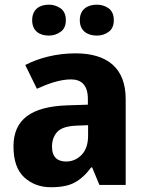

<svg xmlns="http://www.w3.org/2000/svg" viewBox="-20 -783 617 813"><path d="M299.8 -557.1C217.3 -557.1 144 -537.1 86.9 -507.8L136.2 -407.2C185.1 -429.2 234.4 -446.8 280.8 -446.8C325.2 -446.8 352.1 -421.9 352.1 -363.8V-339.8L264.2 -336.9C114.3 -331.5 37.1 -278.8 37.1 -163.1C37.1 -104 52.2 -60.1 82.5 -32.2C112.8 -4.4 150.4 9.8 194.8 9.8C238.3 9.8 272 3.4 296.4 -10.3C320.8 -23.4 344.2 -44.4 366.2 -74.2H370.1L400.9 0H512.2V-363.8C512.2 -494.6 434.6 -557.1 299.8 -557.1ZM353 -208C353 -173.3 343.8 -146.5 325.7 -127.4C307.1 -108.4 285.2 -99.1 259.8 -99.1C224.1 -99.1 200.2 -116.7 200.2 -162.1C200.2 -188 208 -209 223.1 -225.1C238.3 -241.2 265.6 -249.5 305.2 -251L353 -252.9ZM116.2 -697.3C116.2 -652.8 146.5 -632.3 187 -632.3C205.6 -632.3 222.2 -637.7 236.8 -648.4C251.5 -658.7 258.8 -675.3 258.8 -697.3C258.8 -720.2 251.5 -736.8 236.8 -747.6C222.2 -757.8 205.6 -763.2 187 -763.2C146.5 -763.2 116.2 -742.7 116.2 -697.3ZM317.9 -697.3C317.9 -652.8 349.6 -632.3 390.1 -632.3C409.2 -632.3 426.3 -637.7 440.4 -648.4C454.6 -658.7 461.9 -675.3 461.9 -697.3C461.9 -720.2 454.6 -736.8 440.4 -747.6C426.3 -757.8 409.2 -763.2 390.1 -763.2C349.6 -763.2 317.9 -742.7 317.9 -697.3Z"/></svg>

Font: Avrile Sans
Style: Bold
Weight: 700
Designer: Monotype Design Team, Google (font), Stefan Peev (BGR Cyrillic), Cristiano Sobral (main changes)
Foundry: The Avrile Sans Project Authors
Version: Version 3.110